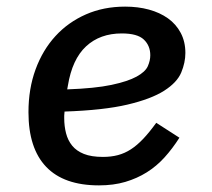

<svg xmlns="http://www.w3.org/2000/svg" viewBox="-20 -548 640 580"><path d="M279 12Q173 12 119.5 -44Q66 -100 66 -209Q66 -280 87.5 -338.5Q109 -397 147.5 -439Q186 -481 239.5 -504.5Q293 -528 358 -528Q397 -528 430 -519Q463 -510 487.5 -492.5Q512 -475 526 -448.5Q540 -422 540 -388Q540 -359 527.5 -329Q515 -299 476 -274Q437 -249 365 -232Q293 -215 175 -211Q174 -204 174 -198.5Q174 -193 174 -191Q174 -167 179.5 -145.5Q185 -124 198 -108Q211 -92 233.5 -83Q256 -74 291 -74Q316 -74 336.5 -79.5Q357 -85 375.5 -97Q394 -109 412.5 -128.5Q431 -148 452 -177L522 -132Q501 -99 477 -72.5Q453 -46 423.5 -27.5Q394 -9 358.5 1.5Q323 12 279 12ZM348 -447Q282 -447 240 -408Q198 -369 185 -289L183 -278Q267 -281 316.5 -291.5Q366 -302 392.5 -316.5Q419 -331 426.5 -348Q434 -365 434 -381Q434 -410 414.5 -428.5Q395 -447 348 -447Z"/></svg>

Font: IBM Plex Mono Medium
Style: Italic
Weight: 500
Italic angle: -9°
Monospace: yes
Designer: Mike Abbink, Paul van der Laan, Pieter van Rosmalen
Foundry: Bold Monday
Version: Version 2.3